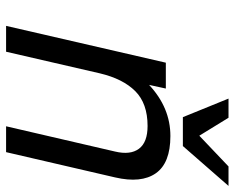

<svg xmlns="http://www.w3.org/2000/svg" viewBox="-90 -681 771 631"><g transform="rotate(90 295.5 -365.5)"><path d="M460 -581H365L304 -731H367L426 -635L527 -731H591ZM65 0 186 -525H271L259 -470Q334 -540 427 -540Q516 -540 549.5 -492Q583 -444 563 -358L480 0H395L478 -358Q490 -408 469 -436.5Q448 -465 394 -465Q320 -465 279.5 -424.5Q239 -384 221 -308L150 0Z"/></g></svg>

Font: Miedinger
Style: Italic
Weight: 400
Italic angle: -13°
Version: Version 001.000